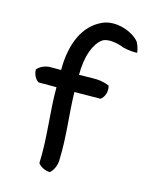

<svg xmlns="http://www.w3.org/2000/svg" viewBox="-104 -708 618 798"><g transform="rotate(15 205.5 -309.5)"><path d="M22 -374C22 -353 33 -333 47 -325H124C123 -222 142 -114 137 -2C146 11 167 23 189 23C202 11 214 -11 214 -36C218 -137 203 -230 201 -325C239 -325 275 -326 313 -326C328 -336 340 -363 331 -388C309 -397 285 -401 258 -400C238 -400 221 -399 201 -399C201 -482 224 -536 255 -560C278 -577 324 -567 350 -556C378 -549 403 -549 411 -550C409 -566 404 -581 397 -594C370 -629 293 -658 237 -632C162 -598 124 -514 124 -399H79C55 -399 33 -388 22 -374Z"/></g></svg>

Font: Snowfall
Style: Regular
Weight: 400
Designer: Jasper
Foundry: Cannot Into Space Fonts
Version: Version 0.9